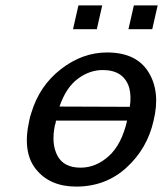

<svg xmlns="http://www.w3.org/2000/svg" viewBox="-20 -681 603 710"><path d="M250 -573 270 -661H358L338 -573ZM455 -573 475 -661H563L543 -573ZM88 -234Q90 -247 96 -264Q126 -364 205.5 -425.5Q285 -487 376 -487Q484 -487 529 -414.5Q574 -342 548 -235Q525 -132 448 -61.5Q371 9 262 9Q165 9 113.5 -54.5Q62 -118 88 -234ZM186 -229Q186 -227 185 -223.5Q184 -220 183 -218Q169 -149 192.5 -105Q216 -61 278 -61Q335 -61 382.5 -104Q430 -147 450 -235H187Q187 -234 186.5 -232Q186 -230 186 -229ZM200 -287 460 -286Q466 -325 458 -356Q438 -422 360 -422Q311 -422 267.5 -389.5Q224 -357 200 -287Z"/></svg>

Font: Coval
Style: Italic
Weight: 400
Foundry: Context Ltd
Version: Version 001.000